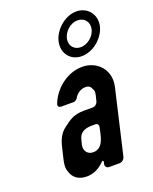

<svg xmlns="http://www.w3.org/2000/svg" viewBox="-139 -811 711 895"><g transform="rotate(-20 216.5 -364.0)"><path d="M232 -32 230 -22C227 -10 235 0 247 0H299C311 0 323 -10 326 -22L400 -341C419 -422 362 -482 288 -482C211 -482 145 -424 121 -362C115 -348 122 -341 136 -341H197C202 -341 211 -348 214 -352C224 -371 245 -388 271 -388C284 -388 292 -383 297 -374C308 -355 306 -348 301 -328L296 -308C293 -296 282 -287 271 -287H227C177 -287 154 -271 117 -242C95 -225 81 -198 73 -163L60 -109C56 -90 51 -71 58 -50C68 -13 94 6 136 6C174 6 204 -14 225 -36C229 -39 233 -37 232 -32ZM237 -209H255C265 -209 271 -201 269 -191L263 -163C255 -129 244 -90 201 -90C174 -90 157 -112 163 -140L169 -164C176 -195 199 -209 237 -209ZM304 -529C366 -529 419 -581 431 -631C444 -689 404 -734 351 -734C290 -734 237 -680 226 -631C213 -573 251 -529 304 -529ZM314 -570C282 -570 259 -596 267 -631C274 -661 305 -693 342 -693C375 -693 398 -667 390 -631C383 -601 351 -570 314 -570Z"/></g></svg>

Font: DIN Rundschrift
Style: EngKursiv
Weight: 400
Width: 3
Version: Version 1.027